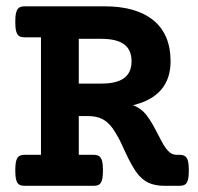

<svg xmlns="http://www.w3.org/2000/svg" viewBox="-20 -600 640 620"><path d="M530.8 -402.3Q530.8 -289.6 409.7 -260.3Q436 -250 451.7 -230Q461.9 -216.8 470.5 -202.4Q479 -188 490.2 -166Q502 -142.6 508.3 -132.3Q518.1 -116.2 527.8 -108.2Q537.6 -100.1 549.8 -100.1H559.1Q570.8 -100.1 577.1 -95.9Q583.5 -91.8 586.7 -81.1Q589.8 -70.3 589.8 -49.8Q589.8 -29.3 586.7 -18.6Q583.5 -7.8 577.1 -3.9Q570.8 0 559.1 0H511.7Q473.1 0 449.2 -15.6Q425.3 -31.2 405.3 -67.9Q395.5 -85 381.8 -114.7Q372.1 -137.2 363.3 -153.6Q354.5 -169.9 343.8 -185.5Q328.6 -206.5 310.1 -215.8Q291.5 -225.1 265.6 -225.1H234.4V-100.1H281.7Q293.5 -100.1 299.8 -95.9Q306.2 -91.8 309.3 -81.1Q312.5 -70.3 312.5 -49.8Q312.5 -29.3 309.3 -18.6Q306.2 -7.8 299.8 -3.9Q293.5 0 281.7 0H60.1Q48.3 0 42 -3.9Q35.6 -7.8 32.5 -18.6Q29.3 -29.3 29.3 -49.8Q29.3 -70.3 32.5 -81.1Q35.6 -91.8 42 -95.9Q48.3 -100.1 60.1 -100.1H112.3V-479.5H60.1Q48.3 -479.5 42 -483.4Q35.6 -487.3 32.5 -498Q29.3 -508.8 29.3 -529.3Q29.3 -549.8 32.5 -560.5Q35.6 -571.3 42 -575.4Q48.3 -579.6 60.1 -579.6H317.4Q420.4 -579.6 475.6 -534.2Q530.8 -488.8 530.8 -402.3ZM234.4 -330.1H307.1Q356.9 -330.1 380.9 -347.9Q404.8 -365.7 404.8 -402.3Q404.8 -439 380.9 -456.8Q356.9 -474.6 307.1 -474.6H234.4Z"/></svg>

Font: Courier Prime
Style: Bold
Weight: 700
Designer: Alan Dague-Greene, Quote-Unquote Apps
Foundry: Quote-Unquote Apps
Version: Version 3.018